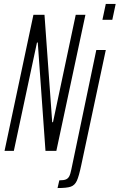

<svg xmlns="http://www.w3.org/2000/svg" viewBox="-20 -763 605 971"><path d="M3 0 149 -688H205L244 -145H248L363 -688H412L265 0H210L171 -548H167L50 0ZM498 -663 515 -743H565L548 -663ZM341 93 467 -510H515L391 72Q379 129 368.5 151.5Q358 174 338 181Q318 188 271 188L280 149Q302 149 313 144.5Q324 140 330 129Q336 118 341 93Z"/></svg>

Font: Saira Ultra Condensed Light
Style: Italic
Weight: 300
Width: 1
Italic angle: -12°
Designer: Hector Gatti with collaboration of the Omnibus-Type team
Foundry: Omnibus-Type
Version: Version 1.001; ttfautohint (v1.8)